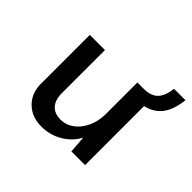

<svg xmlns="http://www.w3.org/2000/svg" viewBox="-129 -662 833 833"><g transform="rotate(45 287.5 -245.5)"><path d="M466 -362V0H382L376 -79Q355 -37 311 -10.5Q267 16 213 16Q156 16 119.5 -18.5Q83 -53 81 -108V-414H174V-141Q176 -106 194.5 -85.5Q213 -65 250 -64Q284 -64 312 -84.5Q340 -105 356.5 -141Q373 -177 373 -221V-414H413Q455 -414 477 -436Q499 -458 505 -507H575Q567 -440 539.5 -406Q512 -372 466 -362Z"/></g></svg>

Font: Josefin Sans
Style: Regular
Weight: 400
Designer: Santiago Orozco
Foundry: Typemade
Version: Version 2.000